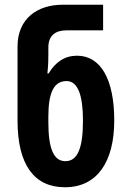

<svg xmlns="http://www.w3.org/2000/svg" viewBox="-20 -780 542 810"><path d="M254 10C389 10 462 -96 462 -272C462 -445 405 -545 305 -545C254 -545 214 -519 185 -470H180C184 -510 184 -531 184 -552V-580C184 -630 214 -652 260 -652H415V-760H243C141 -760 54 -704 54 -584V-271C54 -84 125 10 254 10ZM256 -100C206 -100 184 -154 184 -264V-288C184 -389 207 -438 261 -438C309 -438 330 -377 330 -271C330 -159 309 -100 256 -100Z"/></svg>

Font: Noto Sans Georgian ExtraCondensed Bold
Style: Regular
Weight: 700
Width: 2
Designer: Monotype Design Team, Akaki Razmadze
Foundry: Google LLC
Version: Version 2.005